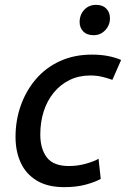

<svg xmlns="http://www.w3.org/2000/svg" viewBox="-20 -758 519 791"><path d="M245 13Q176 13 131.5 -14Q87 -41 65.5 -87.5Q44 -134 44 -194Q44 -262 65.5 -323Q87 -384 127.5 -431.5Q168 -479 226.5 -506Q285 -533 359 -533Q394 -533 423.5 -527.5Q453 -522 479 -511L443 -429Q421 -437 399 -442Q377 -447 352 -447Q305 -447 267 -428.5Q229 -410 201.5 -376.5Q174 -343 160 -299Q146 -255 146 -204Q146 -145 173 -109.5Q200 -74 264 -74Q301 -74 335.5 -84Q370 -94 386 -104L395 -21Q372 -8 333.5 2.5Q295 13 245 13ZM366 -613Q338 -613 323 -628.5Q308 -644 308 -667Q308 -697 327 -717.5Q346 -738 376 -738Q403 -738 418 -722.5Q433 -707 433 -683Q433 -654 413.5 -633.5Q394 -613 366 -613Z"/></svg>

Font: Ubuntu Sans Medium
Style: Italic
Weight: 500
Italic angle: -13.5°
Designer: Dalton Maag Ltd
Foundry: Dalton Maag Ltd
Version: Version 1.006